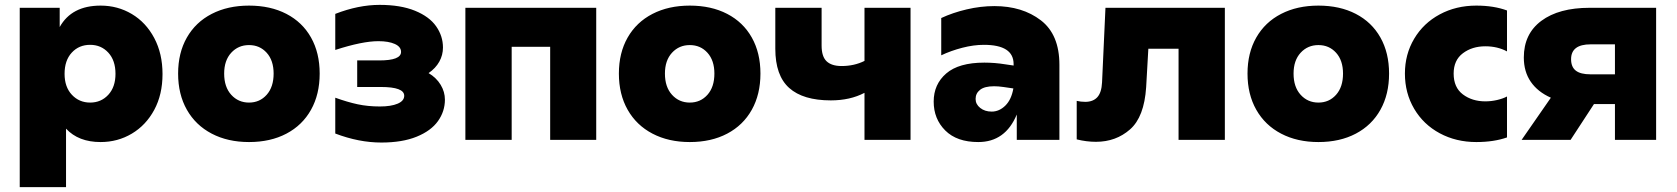

<svg xmlns="http://www.w3.org/2000/svg" viewBox="-20 -574 6881 788"><path d="M647 -270Q647 -186 613 -123Q579 -60 521 -25.5Q463 9 393 9Q302 9 251 -46V194H61V-542H225V-463Q274 -551 393 -551Q463 -551 521 -516.5Q579 -482 613 -418Q647 -354 647 -270ZM245 -271Q245 -217 275 -185Q305 -153 350 -153Q395 -153 424.5 -185Q454 -217 454 -271Q454 -326 424.5 -358Q395 -390 350 -390Q304 -390 274.5 -358Q245 -326 245 -271Z M711 -272Q711 -357 747 -420Q783 -483 849 -517Q915 -551 1002 -551Q1090 -551 1155.5 -517Q1221 -483 1256.5 -420Q1292 -357 1292 -272Q1292 -187 1256.5 -123.5Q1221 -60 1155.5 -25.5Q1090 9 1002 9Q915 9 849 -25.5Q783 -60 747 -123.5Q711 -187 711 -272ZM1103 -272Q1103 -326 1074.5 -357.5Q1046 -389 1002 -389Q958 -389 929 -357.5Q900 -326 900 -272Q900 -217 929 -185Q958 -153 1002 -153Q1046 -153 1074.5 -185Q1103 -217 1103 -272Z M1356 -26V-173Q1406 -155 1448 -146Q1490 -137 1539 -137Q1585 -137 1612 -148.5Q1639 -160 1639 -181Q1639 -217 1543 -217H1446V-326H1537Q1626 -326 1626 -361Q1626 -382 1600.5 -393.5Q1575 -405 1533 -405Q1467 -405 1356 -369V-517Q1451 -554 1538 -554Q1624 -554 1683 -530Q1742 -506 1770 -466Q1798 -426 1798 -379Q1798 -348 1783 -321Q1768 -294 1739 -274Q1771 -255 1788.5 -226Q1806 -197 1806 -165Q1806 -117 1777.5 -77Q1749 -37 1690 -13Q1631 11 1545 11Q1453 11 1356 -26Z M1890 -542H2427V0H2238V-382H2080V0H1890Z M2520 -272Q2520 -357 2556 -420Q2592 -483 2658 -517Q2724 -551 2811 -551Q2899 -551 2964.5 -517Q3030 -483 3065.5 -420Q3101 -357 3101 -272Q3101 -187 3065.5 -123.5Q3030 -60 2964.5 -25.5Q2899 9 2811 9Q2724 9 2658 -25.5Q2592 -60 2556 -123.5Q2520 -187 2520 -272ZM2912 -272Q2912 -326 2883.5 -357.5Q2855 -389 2811 -389Q2767 -389 2738 -357.5Q2709 -326 2709 -272Q2709 -217 2738 -185Q2767 -153 2811 -153Q2855 -153 2883.5 -185Q2912 -217 2912 -272Z M3528 -193Q3469 -162 3390 -162Q3276 -162 3219 -213Q3162 -264 3162 -374V-542H3352V-387Q3352 -342 3372.5 -322.5Q3393 -303 3434 -303Q3486 -303 3528 -324V-542H3717V0H3528Z M4153 -104Q4106 9 3995 9Q3907 9 3859.5 -38.5Q3812 -86 3812 -157Q3812 -228 3863.5 -272.5Q3915 -317 4020 -317Q4063 -317 4106 -310L4140 -305V-311Q4140 -390 4018 -390Q3976 -390 3929.5 -378Q3883 -366 3843 -347V-500Q3890 -522 3947.5 -535.5Q4005 -549 4061 -549Q4176 -549 4252 -490.5Q4328 -432 4328 -308V0H4153ZM4050 -116Q4081 -116 4106 -140.5Q4131 -165 4139 -211L4098 -217Q4077 -220 4060 -220Q4021 -220 4002.5 -205.5Q3984 -191 3984 -168Q3984 -146 4003 -131Q4022 -116 4050 -116Z M4817 -374H4693L4684 -216Q4676 -94 4618 -43Q4560 8 4478 8Q4439 8 4399 -2V-160Q4416 -156 4434 -156Q4466 -156 4483.5 -175Q4501 -194 4503 -236L4517 -542H5007V0H4817Z M5100 -272Q5100 -357 5136 -420Q5172 -483 5238 -517Q5304 -551 5391 -551Q5479 -551 5544.5 -517Q5610 -483 5645.5 -420Q5681 -357 5681 -272Q5681 -187 5645.5 -123.5Q5610 -60 5544.5 -25.5Q5479 9 5391 9Q5304 9 5238 -25.5Q5172 -60 5136 -123.5Q5100 -187 5100 -272ZM5492 -272Q5492 -326 5463.5 -357.5Q5435 -389 5391 -389Q5347 -389 5318 -357.5Q5289 -326 5289 -272Q5289 -217 5318 -185Q5347 -153 5391 -153Q5435 -153 5463.5 -185Q5492 -217 5492 -272Z M5746 -272Q5746 -351 5784 -415Q5822 -479 5889 -515Q5956 -551 6039 -551Q6111 -551 6165 -531V-363Q6126 -384 6076 -384Q6022 -384 5984 -355.5Q5946 -327 5946 -272Q5946 -215 5984 -186.5Q6022 -158 6076 -158Q6100 -158 6124 -163.5Q6148 -169 6165 -178V-10Q6111 9 6039 9Q5956 9 5889 -27Q5822 -63 5784 -127.5Q5746 -192 5746 -272Z M6608 -147H6522L6426 0H6225L6345 -173Q6291 -197 6262.5 -238.5Q6234 -280 6234 -338Q6234 -435 6306 -488.5Q6378 -542 6504 -542H6777V0H6608ZM6507 -269H6608V-392H6508Q6428 -392 6428 -331Q6428 -299 6447.5 -284Q6467 -269 6507 -269Z"/></svg>

Font: Chess Sans ExtraBold
Style: Regular
Weight: 800
Designer: Wolf Bōese
Foundry: Wolf Bōese
Version: Version 7.223